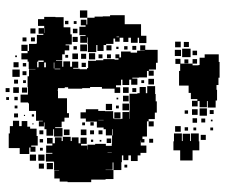

<svg xmlns="http://www.w3.org/2000/svg" viewBox="-79 -705 800 682"><g transform="rotate(90 321.0 -364.0)"><path d="M72 -99H48V-121H40V-161H41V-190H77V-214H102V-219H138V-197H141V-210H159V-194H173V-185H194V-163H196V-185H217V-189H198V-213H217V-220H199V-242H221V-224H224V-247H245H226V-273H222V-277H196V-305H194V-331H190V-371H192V-385H187V-374H173V-388H184V-394H163V-428H184H167V-451H160V-478H159V-462H141V-480H157V-524H203V-518H227V-493H231V-510H249V-492H232V-486H255V-457H256V-434H259V-452H281V-430H263V-423H282V-399H263V-394H283V-376H290V-391H310V-371H295V-326H289V-310V-284H293V-256H295V-206H290V-194H293V-170H299V-168H301V-170H329V-202H382V-209H398V-193H412V-183H432V-160H435V-186H465V-156H439V-153H462V-129H439V-122H415V-120H429V-102H411V-116H409V-92H379H374V-67H347V-64H344V-37H316V-63H289V-62H251V-67H226V-90H225V-66H199V-62H161V-67H136V-94H133V-95H104V-118H100V-101H80V-121H97V-122H80V-121H72ZM401 -250H379V-269H368V-313H374V-337H375V-366H401V-370H403V-393H402V-399H378V-423H402V-424H373V-425H347V-424H313V-452H311V-460H289V-482H311V-487H286V-515H314V-517H340V-521H380V-514H403V-492H411V-510H429V-492H411V-486H435V-470V-486H465V-470H474V-477H486V-465H479V-464H497V-484H523V-463H532V-453H552V-429H532V-420H549V-402H532V-397H556V-395H584V-367H557V-364H583V-339H584V-367H616V-339H618V-309V-288H627V-234V-204H625V-176H614V-157H586V-174H585V-156H556V-155H554V-127H526V-150H523V-128H497V-150H490V-131H470V-151H489V-159H468V-183H481V-187H466V-215H481V-219H468V-243H489V-250H469V-272H491V-252H497V-274H511V-275H494V-302H491V-340H498V-361H490V-362H461V-364H439V-362H461V-340H439V-332H433V-308H412V-269H401ZM280 -491H260V-511H280ZM487 -494H473V-508H487ZM70 -251H50V-271H67V-274H43V-300H39V-329H38V-355H34V-407H66V-417V-465H107V-484H133V-458H114V-453H132V-429H114V-420H129V-402H114V-389H128V-373H117V-367H136V-341H140V-332H161V-310H140V-306H165V-276H136V-275H113V-273H132V-249H108V-268H105V-246H75V-268H70ZM275 -466H265V-476H275ZM307 -434H293V-448H307ZM157 -434H143V-448H157ZM372 -399H348V-423H372ZM340 -401H320V-421H340ZM310 -401H290V-421H310ZM156 -405H144V-417H156ZM575 -406H565V-416H575ZM401 -370H379V-392H401ZM112 -378V-387H110V-378ZM365 -376H355V-386H365ZM154 -377H146V-385H154ZM333 -378H327V-384H333ZM371 -340H349V-362H371ZM523 -346V-361H522V-346ZM159 -342H141V-360H159ZM488 -343H472V-359H488ZM187 -344H173V-358H187ZM407 -313V-332H406V-313ZM457 -314H443V-328H457ZM187 -314H173V-328H187ZM483 -318H477V-324H483ZM191 -280H169V-302H191ZM457 -284H443V-298H457ZM426 -285H414V-297H426ZM484 -287H476V-295H484ZM43 -248H17V-274H43ZM162 -249H138V-273H162ZM460 -251H440V-271H460ZM189 -252H171V-270H189ZM218 -254H203V-269H218ZM425 -256H415V-266H425ZM190 -221H170V-241H190ZM129 -222H111V-240H129ZM98 -223H82V-239H98ZM156 -225H144V-237H156ZM65 -226H55V-236H65ZM460 -191H440V-211H460ZM66 -195H54V-207H66ZM185 -196H175V-206H185ZM226 -158V-178H224V-158ZM202 -155H223V-157H202ZM581 -130H559V-152H581ZM202 -121H219V-127H202ZM551 -100H529V-122H551ZM579 -102H561V-120H579ZM199 -100V-96H219V-101H200V-119H195V-100ZM457 -104H443V-118H457ZM486 -105H474V-117H486ZM515 -106H505V-116H515ZM506 5H454V1H428V-10H409V-32H428V-41H410V-61H430V-43V-71H437V-94H463V-75V-98H497V-75H501V-90H519V-72H504V-68H527V-34H506ZM551 -70H529V-92H551ZM99 -72H81V-90H99ZM127 -74H113V-88H127ZM394 -77H386V-85H394ZM422 -79H418V-83H422ZM191 -40H169V-62H191ZM161 -40H139V-62H161ZM309 -42H291V-60H309ZM247 -44H233V-58H247ZM127 -44H113V-58H127ZM216 -45H204V-57H216ZM275 -46H265V-56H275ZM392 -49H388V-53H392ZM253 -8H227V-34H253ZM310 -11H290V-31H310ZM219 -12H201V-30H219ZM277 -14H263V-28H277ZM397 -14H383V-28H397ZM336 -15H324V-27H336ZM365 -16H355V-26H365ZM183 -18H177V-24H183ZM307 16H293V2H307ZM335 14H325V4H335ZM207 -587H189V-605H206V-648H212V-669H211V-688V-673H185V-691H173V-741H200V-744H256V-740H282V-733H299V-735H337V-730H362V-702H339V-699H361V-673H339V-666H358V-646H338V-665H332V-642H310V-634H284V-600H232V-604H207ZM385 -709H371V-723H385ZM443 -711H433V-721H443ZM411 -713H405V-719H411ZM391 -673H365V-699H391ZM477 -677H459V-695H477ZM415 -679H401V-693H415ZM514 -580H482V-582H454V-610H481V-613H455V-639H481V-642H454V-670H482V-643V-672H514V-648H550V-604H514ZM388 -646H368V-666H388ZM176 -648H160V-664H176ZM416 -648H400V-664H416ZM206 -648H190V-664H206ZM443 -651H433V-661H443ZM183 -611H153V-641H183ZM147 -617H129V-635H147ZM205 -619H191V-633H205ZM444 -620H432V-632H444ZM384 -620H372V-632H384ZM179 -585H157V-607H179ZM448 -586H428V-606H448ZM148 -586H128V-606H148Z"/></g></svg>

Font: Rubik Storm
Style: Regular
Weight: 400
Designer: Hubert and Fischer, NaN
Foundry: Hubert and Fischer, NaN
Version: Version 2.201